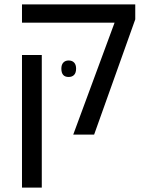

<svg xmlns="http://www.w3.org/2000/svg" viewBox="-20 -612 670 873"><path d="M501 -509H80V-592H595V-524L408 0H313ZM80 -362H170V241H80ZM292 -337Q308 -337 317 -327.5Q326 -318 326 -300Q326 -281 317 -271.5Q308 -262 292 -262Q259 -262 259 -300Q259 -318 268 -327.5Q277 -337 292 -337Z"/></svg>

Font: Noto Sans Hebrew
Style: Regular
Weight: 400
Designer: Monotype Design Team
Foundry: Monotype Imaging Inc.
Version: Version 1.000